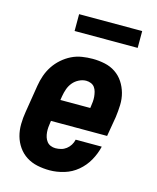

<svg xmlns="http://www.w3.org/2000/svg" viewBox="-110 -797 720 882"><g transform="rotate(15 250.0 -356.0)"><path d="M210 8Q180 8 151.5 2Q123 -4 99.5 -19Q76 -34 60 -57Q44 -80 36.5 -107Q29 -134 29.5 -164Q30 -194 35 -223L56 -353Q60 -378 68.5 -402.5Q77 -427 91.5 -449Q106 -471 126.5 -489Q147 -507 170.5 -518.5Q194 -530 219.5 -534Q245 -538 270 -538Q299 -538 327.5 -532Q356 -526 379 -510.5Q402 -495 417 -472Q432 -449 439.5 -422Q447 -395 446 -365.5Q445 -336 441 -307L425 -213H158L157 -206Q155 -194 154 -182Q153 -170 154 -158Q155 -146 158.5 -135Q162 -124 169 -115Q176 -106 187 -101.5Q198 -97 210 -97Q223 -97 236.5 -100.5Q250 -104 261 -112.5Q272 -121 279.5 -133Q287 -145 290 -159H414Q406 -124 388 -92Q370 -60 342 -36.5Q314 -13 279 -2.5Q244 8 210 8ZM175 -317H317L318 -324Q320 -336 321 -348Q322 -360 321 -371.5Q320 -383 317 -394.5Q314 -406 307.5 -415Q301 -424 290 -428.5Q279 -433 267 -433Q250 -433 233 -424.5Q216 -416 204.5 -402Q193 -388 187 -371Q181 -354 178 -336ZM156 -640V-720H456V-640Z"/></g></svg>

Font: Iosevka Curly Slab XBdObl
Style: Regular
Weight: 800
Italic angle: -9°
Monospace: yes
Designer: Belleve Invis
Foundry: Belleve Invis
Version: Version 11.1.0; ttfautohint (v1.8.3)